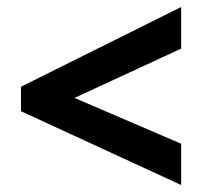

<svg xmlns="http://www.w3.org/2000/svg" viewBox="-20 -635 581 549"><path d="M498 -106V-224L193 -355L498 -496V-615L40 -387V-317Z"/></svg>

Font: Noto Sans Myanmar UI SemiCondensed
Style: Bold
Weight: 700
Width: 4
Designer: Monotype Design Team
Foundry: Monotype Imaging Inc.
Version: Version 2.103